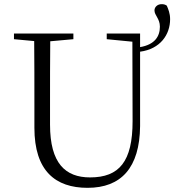

<svg xmlns="http://www.w3.org/2000/svg" viewBox="-20 -886 836 921"><path d="M220 -288V-389C220 -491 220 -591 221 -688L332 -698V-725H47V-698L144 -689C145 -590 145 -490 145 -389V-273C145 -66 246 15 400 15C561 15 650 -81 652 -281V-638C749 -651 796 -720 796 -794C796 -822 787 -843 780 -859C771 -865 764 -866 755 -866C735 -866 721 -852 721 -836C721 -812 747 -797 747 -758C747 -711 722 -672 652 -660V-725H492V-698L615 -686L616 -305C616 -111 552 -35 412 -35C294 -35 220 -102 220 -288Z"/></svg>

Font: Noto Serif SC Light
Style: Regular
Weight: 300
Designer: Ryoko NISHIZUKA 西塚涼子 (kana & ideographs); Frank Grießhammer (Latin, Greek & Cyrillic); Wenlong ZHANG 张文龙 (bopomofo); San
Foundry: Adobe
Version: Version 2.001;hotconv 1.1.0;makeotfexe 2.6.0